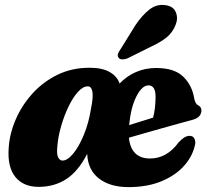

<svg xmlns="http://www.w3.org/2000/svg" viewBox="-20 -752 852 785"><path d="M778.5 -166Q770 -117.5 735.2 -77Q700.5 -36.5 642.2 -11.8Q584 13 505.5 13Q430 13 384.5 -22.2Q339 -57.5 336.5 -123Q300 -51.5 251 -19.8Q202 12 138 12Q75.5 12 42.8 -28.5Q10 -69 15.5 -146.5Q19 -205 44 -263Q69 -321 112.2 -369Q155.5 -417 214.5 -446Q273.5 -475 346 -475Q398 -475 428.5 -457.5Q459 -440 469 -410.5Q498 -441 536 -457.5Q574 -474 618.5 -474Q693 -474 729.2 -438.5Q765.5 -403 774 -350Q778.5 -327 790 -321.5Q803.5 -315 803.5 -300Q803.5 -287.5 794.8 -277Q786 -266.5 761.5 -260.5Q740.5 -255 708.8 -246.2Q677 -237.5 640.8 -227.2Q604.5 -217 569.5 -207Q534.5 -197 507 -189Q516 -104 593.5 -104Q662 -104 710 -169.5Q736.5 -198.5 757.5 -196.5Q769.5 -195.5 774.2 -186.2Q779 -177 778.5 -166ZM587 -403Q561 -403 538 -358.5Q515 -314 508 -240.5Q530 -247.5 556 -255.5Q582 -263.5 606 -271Q615.5 -306.5 616 -354.5Q616.5 -403 587 -403ZM214.5 -154Q211 -121 218 -108.2Q225 -95.5 235.5 -95.5Q256 -95.5 279.8 -124.5Q303.5 -153.5 323.2 -201.8Q343 -250 352 -307.5Q362 -355.5 357.8 -377.2Q353.5 -399 339 -399Q319 -399 298.2 -375.8Q277.5 -352.5 259.8 -315.5Q242 -278.5 229.8 -235.8Q217.5 -193 214.5 -154ZM533 -648Q560.5 -689 590.2 -712.5Q620 -736 655.5 -731Q688.5 -727 698.8 -702.2Q709 -677.5 698 -650.5Q686.5 -620.5 662.8 -600.5Q639 -580.5 599 -562L501.5 -513.5Q490 -509 479.5 -509.2Q469 -509.5 464.5 -516.5Q459 -524.5 463 -533.8Q467 -543 474.5 -553.5Z"/></svg>

Font: Fraunces 72pt S050 Black
Style: Italic
Weight: 900
Italic angle: -16°
Version: Version 1.000; ttfautohint (v1.8.3)